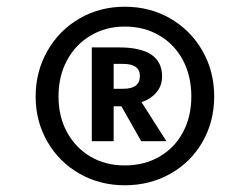

<svg xmlns="http://www.w3.org/2000/svg" viewBox="-20 -775 679 571"><path d="M617 -488Q617 -414 582.5 -353.5Q548 -293 487 -258.5Q426 -224 351 -224Q277 -224 216.5 -258.5Q156 -293 121 -353.5Q86 -414 86 -488Q86 -562 121 -623.5Q156 -685 216.5 -720Q277 -755 351 -755Q426 -755 486.5 -720Q547 -685 582 -624Q617 -563 617 -488ZM549 -488Q549 -549 524 -596Q499 -643 454 -669.5Q409 -696 351 -696Q295 -696 250 -669.5Q205 -643 179.5 -596Q154 -549 154 -488Q154 -428 179.5 -381.5Q205 -335 249.5 -309Q294 -283 351 -283Q409 -283 454 -309Q499 -335 524 -381.5Q549 -428 549 -488ZM401 -471 475 -355H400L341 -459H318V-355H253V-634H334Q462 -634 462 -548Q462 -520 445.5 -500.5Q429 -481 401 -471ZM318 -511H347Q396 -511 396 -549Q396 -585 346 -585H318Z"/></svg>

Font: FiraGO Medium
Style: Italic
Weight: 500
Italic angle: -8°
Designer: bBox Type GmbH
Foundry: bBox Type GmbH
Version: Version 1.001